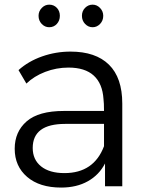

<svg xmlns="http://www.w3.org/2000/svg" viewBox="-20 -816 641 841"><path d="M148.9 -746.7Q148.9 -766.7 162.8 -781.1Q176.7 -795.6 195.6 -795.6Q215.6 -795.6 228.9 -781.7Q242.2 -767.8 242.2 -746.7Q242.2 -725.6 228.9 -711.1Q215.6 -696.7 195.6 -696.7Q176.7 -696.7 162.8 -711.1Q148.9 -725.6 148.9 -746.7ZM338.9 -746.7Q338.9 -767.8 352.8 -781.7Q366.7 -795.6 385.6 -795.6Q404.4 -795.6 418.3 -781.1Q432.2 -766.7 432.2 -746.7Q432.2 -725.6 418.3 -711.1Q404.4 -696.7 385.6 -696.7Q366.7 -696.7 352.8 -711.1Q338.9 -725.6 338.9 -746.7ZM515.6 -362.2V0H440V-100Q414.4 -50 365 -22.2Q315.6 5.6 247.8 5.6Q153.3 5.6 98.9 -41.1Q44.4 -87.8 44.4 -164.4Q44.4 -238.9 96.7 -284.4Q148.9 -330 260 -330H435.6Q435.6 -365.6 433.3 -382.2Q428.9 -450 390.6 -485Q352.2 -520 280 -520Q226.7 -520 177.8 -501.1Q128.9 -482.2 95.6 -450L61.1 -508.9Q104.4 -547.8 164.4 -568.9Q224.4 -590 288.9 -590Q398.9 -590 457.2 -532.8Q515.6 -475.6 515.6 -362.2ZM435.6 -175.6V-273.3H265.6Q123.3 -273.3 123.3 -167.8Q123.3 -116.7 160 -87.2Q196.7 -57.8 262.2 -57.8Q391.1 -57.8 435.6 -175.6Z"/></svg>

Font: Paperlogy 4 Regular
Style: Regular
Weight: 400
Designer: redesigned by Lee Juim, glyphs from Gmarket Sans & Montserrat
Foundry: PT&
Version: Version 1.001